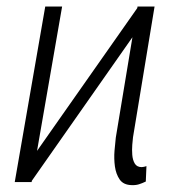

<svg xmlns="http://www.w3.org/2000/svg" viewBox="-20 -548 540 578"><path d="M445.3 -528.3H394L328.6 -133.8Q326.7 -117.7 324.7 -94Q322.8 -70.3 325.9 -47.1Q329.1 -23.9 340.3 -7.6Q351.6 8.8 376.5 9.3Q388.7 9.8 398.2 6.8Q407.7 3.9 418.9 -1.5L420.9 -47.9Q418 -46.9 413.8 -45.9Q409.7 -44.9 406.7 -44.9Q392.1 -44.9 385.7 -55.7Q379.4 -66.4 378.2 -81.8Q377 -97.2 378.2 -112.1Q379.4 -127 380.4 -134.8ZM423.3 -499.5 396.5 -528.3 45.9 -28.8 73.2 0ZM116.2 -528.3 24.4 0H75.2L167 -528.3Z"/></svg>

Font: Roboto Condensed Light
Style: Italic
Weight: 300
Italic angle: -12°
Designer: Christian Robertson
Foundry: Google
Version: Version 3.0; 2020